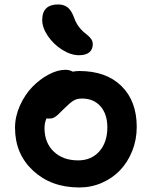

<svg xmlns="http://www.w3.org/2000/svg" viewBox="-20 -804 675 855"><path d="M332 -558.1Q295.4 -558.1 256.8 -582.5Q218.3 -606.9 193.1 -643.8Q168 -680.7 168 -714.8Q168 -784.2 238.8 -784.2Q264.2 -784.2 281 -771.2Q297.9 -758.3 310.1 -725.1Q317.4 -704.1 328.9 -688Q340.3 -671.9 351.1 -662.8Q361.8 -653.8 371.6 -645.8Q381.3 -637.7 387.2 -628.4Q393.1 -619.1 393.1 -606.9Q393.1 -584 377.7 -571Q362.3 -558.1 332 -558.1ZM333 30.8Q208 30.8 127.4 -43.9Q46.9 -118.7 46.9 -234.9Q46.9 -285.2 68.8 -334Q90.8 -382.8 124 -417Q157.2 -451.2 196.8 -472.2Q236.3 -493.2 271 -493.2Q289.1 -493.2 304.2 -484.9Q318.8 -487.8 333 -487.8Q452.6 -487.8 520.8 -420.9Q588.9 -354 588.9 -238.8Q588.9 -182.1 569.1 -132.3Q549.3 -82.5 515.4 -46.6Q481.4 -10.7 434.1 10Q386.7 30.8 333 30.8ZM178.2 -233.9Q178.2 -168.5 219.2 -129.2Q260.3 -89.8 328.1 -89.8Q386.7 -89.8 422.4 -130.1Q458 -170.4 458 -236.8Q458 -295.9 427.5 -330.6Q397 -365.2 345.2 -365.2Q321.8 -365.2 306.2 -355.2Q290.5 -345.2 266.1 -320.8Q261.2 -316.4 250.7 -305.7Q240.2 -294.9 236.8 -292Q233.4 -289.1 226.1 -283.9Q218.8 -278.8 212.2 -277.3Q205.6 -275.9 196.8 -275.9Q195.3 -275.9 191.9 -276.4Q188.5 -276.9 187 -276.9Q178.2 -256.8 178.2 -233.9Z"/></svg>

Font: Shantell Sans Bouncy
Style: Regular
Weight: 600
Designer: Stephen Nixon, Anya Danilova, Shantell Martin
Foundry: Arrow Type
Version: Version 1.006;[9816181b4]